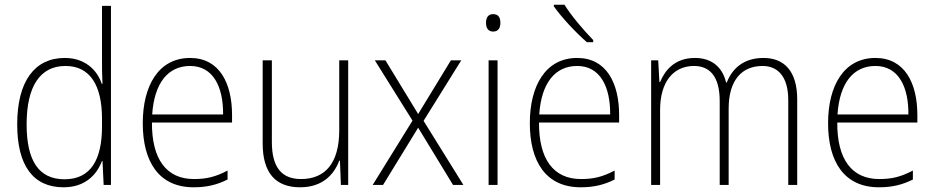

<svg xmlns="http://www.w3.org/2000/svg" viewBox="-20 -785 3968 815"><path d="M250 10C341 10 391 -43 413 -102H415L420 0H451V-760H413V-530C413 -498 413 -464 415 -429H412C392 -489 340 -539 255 -539C127 -539 53 -440 53 -257C53 -83 120 10 250 10ZM254 -24C143 -24 93 -105 93 -257C93 -420 151 -505 258 -505C362 -505 413 -423 413 -281V-248C413 -107 365 -24 254 -24Z M787 -539C653 -539 586 -421 586 -262C586 -99 654 10 802 10C859 10 902 -1 946 -23V-61C894 -34 857 -25 803 -25C686 -25 624 -110 625 -265H965V-297C965 -431 912 -539 787 -539ZM787 -505C884 -505 928 -418 927 -299H626C635 -435 695 -505 787 -505Z M1458 -529H1420V-232C1420 -91 1359 -25 1258 -25C1177 -25 1134 -73 1134 -182V-529H1095V-176C1095 -53 1148 10 1254 10C1349 10 1398 -44 1420 -103H1423L1427 0H1458Z M1731 -273 1562 0H1606L1755 -243L1903 0H1947L1778 -272L1938 -529H1894L1755 -301L1616 -529H1571Z M2073 -725C2051 -725 2043 -709 2043 -688C2043 -667 2052 -651 2073 -651C2095 -651 2104 -666 2104 -688C2104 -709 2097 -725 2073 -725ZM2092 -529H2054V0H2092Z M2376 -765H2331V-758C2363 -712 2425 -646 2471 -606H2498V-615C2458 -656 2405 -718 2376 -765ZM2430 -539C2296 -539 2229 -421 2229 -262C2229 -99 2297 10 2445 10C2502 10 2545 -1 2589 -23V-61C2537 -34 2500 -25 2446 -25C2329 -25 2267 -110 2268 -265H2608V-297C2608 -431 2555 -539 2430 -539ZM2430 -505C2527 -505 2571 -418 2570 -299H2269C2278 -435 2338 -505 2430 -505Z M3221 -539C3140 -539 3090 -498 3065 -435H3062C3047 -499 3002 -539 2930 -539C2844 -539 2803 -487 2782 -437H2779L2774 -529H2744V0H2782V-319C2782 -436 2837 -505 2926 -505C2990 -505 3035 -464 3035 -356V0H3073V-324C3073 -445 3129 -505 3217 -505C3280 -505 3326 -462 3326 -360V0H3364V-363C3364 -484 3308 -539 3221 -539Z M3696 -539C3562 -539 3495 -421 3495 -262C3495 -99 3563 10 3711 10C3768 10 3811 -1 3855 -23V-61C3803 -34 3766 -25 3712 -25C3595 -25 3533 -110 3534 -265H3874V-297C3874 -431 3821 -539 3696 -539ZM3696 -505C3793 -505 3837 -418 3836 -299H3535C3544 -435 3604 -505 3696 -505Z"/></svg>

Font: Noto Sans Thai Looped SemiCondensed ExtraLight
Style: Regular
Weight: 200
Width: 4
Designer: Sasikarn Vongin, Ben Mitchell
Foundry: The Fontpad Ltd
Version: Version 1.001